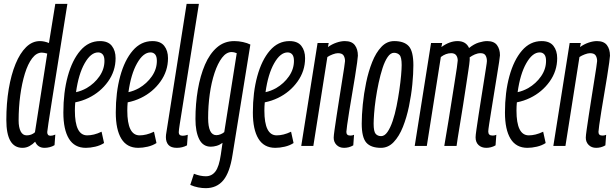

<svg xmlns="http://www.w3.org/2000/svg" viewBox="-20 -760 3207 1000"><path d="M212 10Q177 10 163 -22Q151 -9 134 0.5Q117 10 97 10Q13 10 13 -135Q13 -222 25.5 -296.5Q38 -371 61 -427Q84 -483 116 -514.5Q148 -546 188 -546Q210 -546 235 -536L268 -740H331Q277 -403 251.5 -242Q226 -81 226 -72Q226 -53 243 -53Q249 -53 255 -54.5Q261 -56 268 -59L264 -4Q253 3 239 6.5Q225 10 212 10ZM119 -55Q144 -55 162 -71L226 -481Q218 -483 211.5 -484.5Q205 -486 198 -486Q170 -486 147.5 -456.5Q125 -427 109.5 -376.5Q94 -326 85.5 -263Q77 -200 77 -132Q77 -97 87.5 -76Q98 -55 119 -55Z M522 -15Q502 -2 476 4Q450 10 427 10Q368 10 339 -37.5Q310 -85 310 -174Q310 -279 333 -363Q356 -447 398.5 -496.5Q441 -546 501 -546Q543 -546 562.5 -521Q582 -496 582 -457Q582 -390 542.5 -335Q503 -280 441 -250Q408 -234 372 -227Q370 -206 370 -184Q370 -55 434 -55Q451 -55 469.5 -59.5Q488 -64 509 -74ZM491 -487Q453 -487 421 -430.5Q389 -374 376 -280Q404 -286 431 -301Q472 -325 498 -362.5Q524 -400 524 -443Q524 -466 515 -476.5Q506 -487 491 -487Z M795 -15Q775 -2 749 4Q723 10 700 10Q641 10 612 -37.5Q583 -85 583 -174Q583 -279 606 -363Q629 -447 671.5 -496.5Q714 -546 774 -546Q816 -546 835.5 -521Q855 -496 855 -457Q855 -390 815.5 -335Q776 -280 714 -250Q681 -234 645 -227Q643 -206 643 -184Q643 -55 707 -55Q724 -55 742.5 -59.5Q761 -64 782 -74ZM764 -487Q726 -487 694 -430.5Q662 -374 649 -280Q677 -286 704 -301Q745 -325 771 -362.5Q797 -400 797 -443Q797 -466 788 -476.5Q779 -487 764 -487Z M952 -740H1016L916 -112Q914 -97 912.5 -87.5Q911 -78 911 -71Q911 -53 932 -53Q943 -53 958 -58L954 -3Q930 10 901 10Q871 10 857.5 -5Q844 -20 844 -46Q844 -57 847 -73Z M971 203 990 145Q1023 158 1052 158Q1083 158 1102 133Q1121 108 1130 46L1139 -16Q1124 -5 1108 -0.5Q1092 4 1078 4Q1037 4 1017.5 -35Q998 -74 998 -140Q998 -220 1010.5 -293Q1023 -366 1047.5 -423Q1072 -480 1110 -513Q1148 -546 1200 -546Q1223 -546 1245.5 -541Q1268 -536 1284 -528L1191 47Q1177 138 1143 179Q1109 220 1051 220Q1033 220 1012 216Q991 212 971 203ZM1213 -483Q1198 -489 1187 -489Q1159 -489 1136.5 -459.5Q1114 -430 1097.5 -380.5Q1081 -331 1072.5 -270Q1064 -209 1064 -145Q1064 -56 1107 -56Q1117 -56 1128.5 -60.5Q1140 -65 1148 -72Z M1509 -15Q1489 -2 1463 4Q1437 10 1414 10Q1355 10 1326 -37.5Q1297 -85 1297 -174Q1297 -279 1320 -363Q1343 -447 1385.5 -496.5Q1428 -546 1488 -546Q1530 -546 1549.5 -521Q1569 -496 1569 -457Q1569 -390 1529.5 -335Q1490 -280 1428 -250Q1395 -234 1359 -227Q1357 -206 1357 -184Q1357 -55 1421 -55Q1438 -55 1456.5 -59.5Q1475 -64 1496 -74ZM1478 -487Q1440 -487 1408 -430.5Q1376 -374 1363 -280Q1391 -286 1418 -301Q1459 -325 1485 -362.5Q1511 -400 1511 -443Q1511 -466 1502 -476.5Q1493 -487 1478 -487Z M1634 -536H1692L1688 -515Q1709 -530 1732.5 -538Q1756 -546 1776 -546Q1812 -546 1828 -525Q1844 -504 1844 -470Q1844 -464 1840 -434Q1836 -404 1829 -361Q1822 -318 1814 -271Q1806 -224 1799 -181Q1792 -138 1788 -108.5Q1784 -79 1784 -73Q1784 -54 1804 -54Q1807 -54 1812 -54.5Q1817 -55 1824 -58L1820 -3Q1808 4 1796 7Q1784 10 1772 10Q1748 10 1733 -5Q1718 -20 1718 -43Q1718 -53 1722.5 -84.5Q1727 -116 1733.5 -159Q1740 -202 1747.5 -249Q1755 -296 1761.5 -337.5Q1768 -379 1772.5 -407.5Q1777 -436 1777 -442Q1777 -459 1769.5 -471Q1762 -483 1740 -483Q1729 -483 1713 -477Q1697 -471 1685 -463L1612 0H1549Z M1964 10Q1912 10 1888 -17Q1864 -44 1864 -116Q1864 -160 1869.5 -216Q1875 -272 1887 -330Q1899 -388 1918.5 -437Q1938 -486 1966.5 -516Q1995 -546 2033 -546Q2085 -546 2109 -519.5Q2133 -493 2133 -420Q2133 -376 2127.5 -320Q2122 -264 2110 -206Q2098 -148 2078.5 -99Q2059 -50 2030.5 -20Q2002 10 1964 10ZM1965 -51Q1983 -51 1998 -72.5Q2013 -94 2025 -129.5Q2037 -165 2045.5 -207.5Q2054 -250 2060 -291.5Q2066 -333 2069 -367.5Q2072 -402 2072 -421Q2072 -462 2061 -473.5Q2050 -485 2032 -485Q2014 -485 1999 -463Q1984 -441 1972.5 -405.5Q1961 -370 1952 -328Q1943 -286 1937 -244.5Q1931 -203 1928.5 -168.5Q1926 -134 1926 -116Q1926 -75 1936.5 -63Q1947 -51 1965 -51Z M2513 10Q2488 10 2472.5 -4.5Q2457 -19 2457 -45Q2457 -55 2461.5 -86Q2466 -117 2472.5 -160Q2479 -203 2486.5 -249.5Q2494 -296 2500.5 -338Q2507 -380 2511.5 -408Q2516 -436 2516 -442Q2516 -459 2509 -471Q2502 -483 2483 -483Q2468 -483 2453 -476.5Q2438 -470 2426 -461Q2427 -453 2426 -444Q2425 -429 2419.5 -393.5Q2414 -358 2407 -311Q2400 -264 2392 -213.5Q2384 -163 2376.5 -118Q2369 -73 2364 -41Q2359 -9 2358 0H2294Q2296 -13 2302 -48Q2308 -83 2316 -131.5Q2324 -180 2332 -232Q2340 -284 2347.5 -330Q2355 -376 2359.5 -407.5Q2364 -439 2364 -445Q2364 -461 2356 -472Q2348 -483 2330 -483Q2302 -483 2276 -463L2203 0H2140L2225 -536H2283L2279 -515Q2322 -546 2363 -546Q2407 -546 2423 -510Q2449 -531 2474 -538.5Q2499 -546 2517 -546Q2553 -546 2568.5 -525Q2584 -504 2584 -472Q2584 -466 2579.5 -436.5Q2575 -407 2568 -364.5Q2561 -322 2553.5 -275Q2546 -228 2539 -185Q2532 -142 2527.5 -112.5Q2523 -83 2523 -75Q2523 -54 2545 -54Q2548 -54 2553 -54.5Q2558 -55 2565 -58L2561 -3Q2549 4 2536.5 7Q2524 10 2513 10Z M2822 -15Q2802 -2 2776 4Q2750 10 2727 10Q2668 10 2639 -37.5Q2610 -85 2610 -174Q2610 -279 2633 -363Q2656 -447 2698.5 -496.5Q2741 -546 2801 -546Q2843 -546 2862.5 -521Q2882 -496 2882 -457Q2882 -390 2842.5 -335Q2803 -280 2741 -250Q2708 -234 2672 -227Q2670 -206 2670 -184Q2670 -55 2734 -55Q2751 -55 2769.5 -59.5Q2788 -64 2809 -74ZM2791 -487Q2753 -487 2721 -430.5Q2689 -374 2676 -280Q2704 -286 2731 -301Q2772 -325 2798 -362.5Q2824 -400 2824 -443Q2824 -466 2815 -476.5Q2806 -487 2791 -487Z M2947 -536H3005L3001 -515Q3022 -530 3045.5 -538Q3069 -546 3089 -546Q3125 -546 3141 -525Q3157 -504 3157 -470Q3157 -464 3153 -434Q3149 -404 3142 -361Q3135 -318 3127 -271Q3119 -224 3112 -181Q3105 -138 3101 -108.5Q3097 -79 3097 -73Q3097 -54 3117 -54Q3120 -54 3125 -54.5Q3130 -55 3137 -58L3133 -3Q3121 4 3109 7Q3097 10 3085 10Q3061 10 3046 -5Q3031 -20 3031 -43Q3031 -53 3035.5 -84.5Q3040 -116 3046.5 -159Q3053 -202 3060.5 -249Q3068 -296 3074.5 -337.5Q3081 -379 3085.5 -407.5Q3090 -436 3090 -442Q3090 -459 3082.5 -471Q3075 -483 3053 -483Q3042 -483 3026 -477Q3010 -471 2998 -463L2925 0H2862Z"/></svg>

Font: Georama ExtraCondensed
Style: Italic
Weight: 400
Width: 2
Italic angle: -9°
Designer: Jean-Baptiste Levee
Foundry: Production Type
Version: Version 1.000